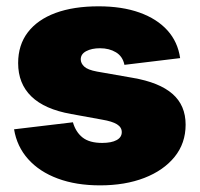

<svg xmlns="http://www.w3.org/2000/svg" viewBox="-20 -568 623 599"><path d="M292 10.3Q217.3 10.3 160.2 -11Q103 -32.2 67.9 -71.5Q32.7 -110.8 23.9 -164.6L207.5 -186.5Q216.3 -155.8 237.8 -138.9Q259.3 -122.1 298.8 -122.1Q327.6 -122.1 343.8 -130.9Q359.9 -139.6 359.9 -155.8Q359.9 -170.9 345 -180.2Q330.1 -189.5 298.3 -194.8L201.7 -212.4Q119.1 -227.1 77.9 -267.1Q36.6 -307.1 36.6 -371.1Q36.6 -427.7 66.9 -467.3Q97.2 -506.8 153.3 -527.6Q209.5 -548.3 287.6 -548.3Q360.8 -548.3 415.3 -528.8Q469.7 -509.3 502.2 -473.4Q534.7 -437.5 542 -386.7L368.2 -365.7Q362.8 -392.1 341.8 -404.8Q320.8 -417.5 292 -417.5Q266.1 -417.5 249 -408.4Q231.9 -399.4 231.9 -382.8Q231.9 -370.6 242.7 -360.4Q253.4 -350.1 282.7 -344.7L394 -325.2Q477.1 -311 518.1 -275.1Q559.1 -239.3 559.1 -179.2Q559.1 -121.1 524.7 -78.6Q490.2 -36.1 430.2 -12.9Q370.1 10.3 292 10.3Z"/></svg>

Font: Inter 17pt Black
Style: Regular
Weight: 900
Version: Version 4.001;git-66647c0bb